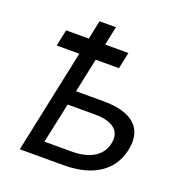

<svg xmlns="http://www.w3.org/2000/svg" viewBox="-129 -817 858 924"><g transform="rotate(20 300.0 -355.0)"><path d="M74 0 224 -710H308L233 -355H373Q485 -355 535 -309Q585 -263 567 -177Q555 -120 520 -80.5Q485 -41 429 -20.5Q373 0 298 0ZM173 -75H313Q382 -75 425.5 -101.5Q469 -128 479 -177Q490 -227 458 -254Q426 -281 357 -281H217ZM70 -530 88 -614H407L389 -530Z"/></g></svg>

Font: Geist Mono
Style: Italic
Weight: 400
Italic angle: -12°
Monospace: yes
Designer: Basement.studio, Andrés Briganti, Mateo Zaragoza
Foundry: Basement.studio, Vercel, Andrés Briganti, Guido Ferreyra, Mateo Zaragoza
Version: Version 1.500